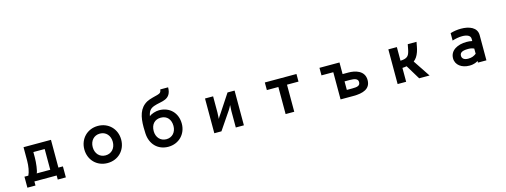

<svg xmlns="http://www.w3.org/2000/svg" viewBox="-13 -1884 8025 3048"><g transform="rotate(-15 4000.0 -360.5)"><path d="M666 120H799V-61H725V-517H274V-295C274 -207 258 -115 231 -61H167V120H300V53H666ZM591 -402V-61H368C389 -89 405 -236 405 -308V-402Z M1500 72C1676 72 1803 -59 1803 -233C1803 -406 1676 -538 1500 -538C1324 -538 1197 -406 1197 -233C1197 -59 1324 72 1500 72ZM1500 -54C1401 -54 1335 -129 1335 -233C1335 -336 1401 -412 1500 -412C1599 -412 1665 -336 1665 -233C1665 -129 1599 -54 1500 -54Z M2737 -841H2608C2603 -797 2589 -782 2546 -770C2504 -758 2406 -737 2361 -712C2227 -638 2197 -500 2197 -328C2197 -296 2198 -263 2200 -227C2209 -49 2327 72 2499 72C2672 72 2798 -57 2798 -228C2798 -402 2681 -527 2502 -527C2449 -527 2371 -503 2339 -472C2353 -549 2381 -589 2448 -613C2510 -636 2584 -640 2639 -665C2696 -690 2737 -740 2737 -841ZM2499 -52C2402 -52 2336 -126 2336 -228C2336 -341 2402 -406 2499 -406C2604 -406 2661 -330 2661 -228C2661 -126 2597 -52 2499 -52Z M3610 53H3743V-518H3627L3434 -225C3419 -202 3399 -178 3385 -147L3390 -253V-518H3257V53H3374L3575 -243C3583 -255 3602 -288 3615 -315L3610 -219Z M4429 52H4571V-393H4760V-518H4240V-393H4429Z M5332 53H5542C5702 53 5826 12 5826 -133C5826 -292 5668 -327 5564 -327H5467V-518H5138V-394H5332ZM5555 -67H5467V-207H5553C5633 -207 5687 -192 5687 -138C5687 -76 5638 -67 5555 -67Z M6481 -184 6624 52H6795L6609 -227C6650 -259 6675 -297 6697 -358C6717 -412 6723 -472 6733 -518H6589C6575 -450 6572 -419 6559 -382C6540 -325 6506 -298 6410 -294V-518H6270V52H6410V-176C6434 -177 6457 -180 6481 -184Z M7590 26V53H7729V-360C7729 -490 7601 -537 7467 -537C7406 -537 7343 -527 7292 -511V-389C7344 -406 7403 -417 7454 -417C7531 -417 7591 -394 7591 -338V-301C7563 -308 7529 -311 7497 -311C7357 -311 7225 -248 7225 -114C7225 -3 7324 65 7449 65C7529 65 7572 38 7590 26ZM7591 -177V-92C7555 -65 7520 -47 7457 -47C7387 -47 7357 -80 7357 -119C7357 -158 7375 -197 7493 -197C7524 -197 7561 -193 7591 -177Z"/></g></svg>

Font: LINE Seed JP_OTF Bold
Style: Regular
Weight: 700
Designer: LINE & Fontrix & Fontworks
Version: Version 1.009